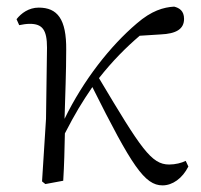

<svg xmlns="http://www.w3.org/2000/svg" viewBox="-20 -546 608 580"><path d="M471 14C501 14 531 -7 549 -43L541 -60C529 -54 510 -49 491 -49C437 -49 406 -97 279 -310C320 -362 360 -402 402 -438L465 -442C512 -444 536 -458 536 -489C536 -513 522 -522 506 -526C474 -524 438 -514 393 -475C313 -407 232 -304 175 -187C177 -257 180 -330 180 -395C181 -489 153 -523 97 -523C67 -523 44 -506 30 -488L38 -470C48 -472 59 -474 70 -474C108 -474 122 -456 122 -402L119 -187L107 2L117 10L171 0C174 -48 175 -95 176 -143C208 -205 227 -236 259 -283C378 -45 417 14 471 14Z"/></svg>

Font: Noto Serif CJK TC Light
Style: Regular
Weight: 300
Designer: Ryoko NISHIZUKA 西塚涼子 (kana & ideographs); Frank Grießhammer (Latin, Greek & Cyrillic); Wenlong ZHANG 张文龙 (bopomofo); San
Foundry: Adobe
Version: Version 2.001;hotconv 1.1.0;makeotfexe 2.6.0